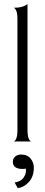

<svg xmlns="http://www.w3.org/2000/svg" viewBox="-20 -730 232 991"><path d="M50 0Q57 0 63.5 -14Q70 -28 70 -60V-630Q70 -662 63.5 -675.5Q57 -689 50 -690Q80 -690 98.5 -696.5Q117 -703 122 -710V-60Q122 -28 128.5 -14Q135 0 142 0ZM71.9 241.2 55.4 212.3Q90.1 206.5 103.8 183.7Q117.4 161 113.3 140.3Q105 142 96.7 142Q46.3 142 46.3 104.8Q46.3 87.5 59.1 77.5Q71.9 67.6 88.5 67.6Q121.5 67.6 138.1 88.7Q154.6 109.8 154.6 133.7Q154.6 181.7 129 209.4Q103.4 237 71.9 241.2Z"/></svg>

Font: Red Rose Light
Style: Regular
Weight: 300
Designer: Jaikishan Patel
Version: Version 1.001; ttfautohint (v1.8.3)